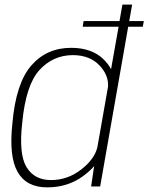

<svg xmlns="http://www.w3.org/2000/svg" viewBox="-20 -805 641 829"><path d="M337 -689.5H492L459.5 -506Q449 -527.5 426 -550Q375.5 -598.5 287 -598.5Q181.5 -598.5 115 -522Q48.5 -445.5 33.5 -272Q18 -129.5 56 -62.8Q94 4 183.5 4Q272.5 4 338.5 -44.5Q368.5 -66.5 386.5 -88L373.5 0H412.5L533.5 -689.5H596.5L601 -714H538L550.5 -785H508.5L496 -714H341ZM400.5 -169.5Q388.5 -119 333 -75Q273.5 -27.5 200 -27.5Q128.5 -27.5 94.5 -83.5Q60.5 -139.5 76 -275Q91.5 -438.5 150.5 -502.8Q209.5 -567 295 -567Q369 -567 412 -520Q449.5 -478.5 446.5 -431Z"/></svg>

Font: Anybody Thin ExtraLight
Style: Italic
Weight: 250
Italic angle: -10°
Version: Version 1.113;gftools[0.9.25]